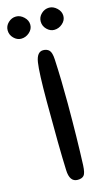

<svg xmlns="http://www.w3.org/2000/svg" viewBox="-170 -958 578 1010"><g transform="rotate(-15 119.5 -453.0)"><path d="M75 -62Q70 -183 70 -436Q70 -594 78.5 -648Q87 -702 121 -702Q142 -702 154 -689.5Q166 -677 168 -640Q174 -526 174 -397Q174 -208 168 -63Q166 -20 155 -8Q144 4 121 4Q77 4 75 -62ZM29 -910Q52 -910 71.5 -891.5Q91 -873 91 -849Q91 -825 71 -807.5Q51 -790 26 -790Q4 -790 -14 -808Q-32 -826 -32 -851Q-32 -875 -13.5 -892.5Q5 -910 29 -910ZM209 -910Q232 -910 251.5 -891.5Q271 -873 271 -849Q271 -825 251 -807.5Q231 -790 206 -790Q184 -790 166 -808Q148 -826 148 -851Q148 -875 166.5 -892.5Q185 -910 209 -910Z"/></g></svg>

Font: Sniglet
Style: Regular
Weight: 400
Designer: Haley Fiege
Foundry: Haley Fiege, Pablo Impallari, Brenda Gallo
Version: Version 2.000